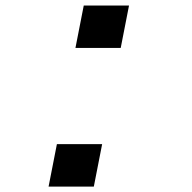

<svg xmlns="http://www.w3.org/2000/svg" viewBox="-20 -687 707 707"><path d="M189.5 -156.2H356.1L325.5 0H158.9ZM288.4 -666.7H455.1L424.5 -510.4H257.8Z"/></svg>

Font: TypoPRO Monoid
Style: Italic
Weight: 400
Width: 4
Italic angle: -11°
Monospace: yes
Version: Version 0.61